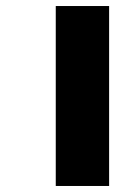

<svg xmlns="http://www.w3.org/2000/svg" viewBox="-20 -617 459 637"><path d="M165 0V-597H342V0Z"/></svg>

Font: Noto Sans Gujarati UI Black
Style: Regular
Weight: 900
Designer: Jelle Bosma - Monotype Design Team, Universal Thirst
Foundry: Monotype Imaging Inc.
Version: Version 2.106; ttfautohint (v1.8.4.7-5d5b)